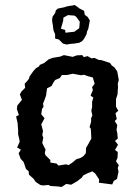

<svg xmlns="http://www.w3.org/2000/svg" viewBox="-20 -731 553 763"><path d="M225 12 210 10 180 8 173 4 151 6 140 4 122 -8 113 -21 95 -37 94 -50 83 -60 78 -75 74 -87 62 -100 54 -122 63 -136 48 -145 58 -167 57 -177 52 -197V-212L50 -242L44 -268L55 -274L47 -298L49 -312L67 -334L59 -356L65 -367L80 -382L78 -398L88 -409L95 -418L98 -428L113 -449L123 -460L135 -467L138 -473L156 -481L173 -495L189 -501L219 -506L234 -512L269 -505L285 -511L307 -512L313 -504L328 -508L344 -499L355 -501L372 -493L383 -492L417 -481L424 -471L435 -463L446 -447L452 -413L448 -398L449 -387L447 -356L441 -337V-323V-307L450 -291L439 -281L444 -258L436 -250L446 -234L443 -215L446 -203L448 -180L437 -171L449 -156L437 -135L448 -127L447 -104L441 -90L452 -75L448 -63L451 -49L445 -20L432 -12L426 2L388 -3L373 -5L374 -18L358 -42L347 -50L329 -43L311 -34L305 -25L287 -11L263 3L243 0ZM212 -73 242 -78 253 -75 269 -86 283 -98 299 -103 311 -110 321 -122 322 -143 326 -150 339 -173 343 -180 341 -219 336 -226 342 -247V-261L347 -272L343 -291L346 -306V-327L351 -343L340 -351L349 -373L346 -385L356 -398L349 -423L330 -428L314 -434L302 -432L269 -438L247 -433H226L218 -421L199 -413L191 -401L185 -389L167 -380L163 -351L157 -334L151 -319L153 -307L147 -298L144 -277L157 -261L144 -237L151 -210L148 -195L152 -184L148 -163L155 -148L161 -137L158 -122L161 -114L180 -95V-85L205 -81ZM244 -554 230 -558 223 -565 214 -574 199 -578V-595L193 -609L191 -622L190 -631L188 -642L187 -653L189 -665L199 -679L202 -690L210 -697L220 -699L235 -702L244 -705L253 -707L267 -709L277 -711L286 -705L294 -699H293L306 -692L314 -688L317 -672L328 -664L337 -650L335 -639L333 -628L331 -617L326 -606L324 -595L314 -577L307 -568L295 -561L276 -558L264 -557L256 -556ZM240 -601 276 -605 281 -609 295 -619 297 -645 283 -664 276 -669 250 -671 232 -661 231 -648 222 -617 239 -612Z"/></svg>

Font: Winky Rough
Style: Regular
Weight: 400
Designer: Simon Atzbach
Foundry: typofactur
Version: Version 1.206